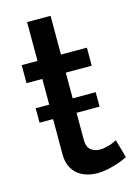

<svg xmlns="http://www.w3.org/2000/svg" viewBox="-109 -755 583 822"><g transform="rotate(-15 182.0 -343.5)"><path d="M199 -265V-141Q200 -112 216.5 -99.5Q233 -87 255 -87Q267 -87 279 -89.5Q291 -92 300.5 -95Q310 -98 318 -102Q326 -106 331 -108L354 -27Q344 -22 329.5 -16Q315 -10 297.5 -5Q280 0 260 4Q240 8 219 8Q194 8 171.5 1Q149 -6 132 -20Q115 -34 105 -56Q95 -78 95 -108V-265H35V-329H95V-443H25V-523H95V-695H199V-523H314V-443H199V-329H301V-265Z"/></g></svg>

Font: Rising Sun Medium
Style: Regular
Weight: 500
Designer: Matt McInerney, Pablo Impallari, Rodrigo Fuenzalida (Raleway font), Stephen Hutchings (Greek), Cristiano Sobral (main ch
Foundry: The Rising Sun Project Authors
Version: Version 4.327; ttfautohint (v1.8.4.7-5d5b-dirty)